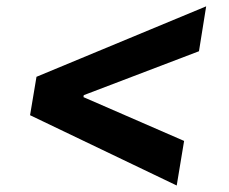

<svg xmlns="http://www.w3.org/2000/svg" viewBox="-20 -592 719 603"><path d="M74.4 -230.2 94.6 -350.8 627.5 -572.1 604.9 -431.1 239.3 -291.7 243.9 -299.2 241.4 -281.8 237.9 -288.8 558.2 -149.4 535 -9.4Z"/></svg>

Font: Adwaita Sans
Style: Italic
Weight: 400
Italic angle: -9.39999°
Designer: Rasmus Andersson
Foundry: rsms
Version: Version 4.001;git-9221beed3